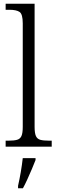

<svg xmlns="http://www.w3.org/2000/svg" viewBox="-20 -780 305 1021"><path d="M10 0V-32H26Q54 -32 70.5 -36.5Q87 -41 94 -56.5Q101 -72 101 -105V-656Q101 -705 84 -716.5Q67 -728 30 -728H10V-760H164V-105Q164 -72 171 -56.5Q178 -41 194.5 -36.5Q211 -32 240 -32H255V0ZM76 208Q84 173 90.5 135Q97 97 101 61H169V71Q161 92 149.5 119Q138 146 125.5 173.5Q113 201 102 221H76Z"/></svg>

Font: Noto Serif Lao SemiCondensed Light
Style: Regular
Weight: 300
Width: 4
Designer: Monotype Design Team
Foundry: Monotype Imaging Inc.
Version: Version 2.003; ttfautohint (v1.8.4.7-5d5b)